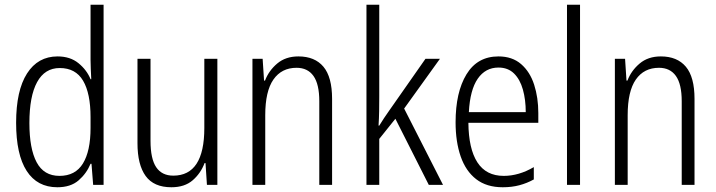

<svg xmlns="http://www.w3.org/2000/svg" viewBox="-20 -780 3021 810"><path d="M222 10Q137 10 92.5 -59Q48 -128 48 -262Q48 -398 94 -470Q140 -542 223 -542Q276 -542 311 -513.5Q346 -485 362 -446H365Q364 -468 363 -488.5Q362 -509 362 -527V-760H417V0H373L366 -89H362Q345 -48 311.5 -19Q278 10 222 10ZM231 -38Q298 -38 330 -90.5Q362 -143 362 -240V-286Q362 -386 330.5 -439.5Q299 -493 232 -493Q169 -493 136.5 -433.5Q104 -374 104 -261Q104 -153 134.5 -95.5Q165 -38 231 -38Z M897 -532V0H853L847 -92H843Q827 -49 793 -19.5Q759 10 703 10Q629 10 594.5 -37.5Q560 -85 560 -176V-532H615V-186Q615 -110 639 -74.5Q663 -39 711 -39Q842 -39 842 -240V-532Z M1239 -542Q1308 -542 1344.5 -498.5Q1381 -455 1381 -363V0H1327V-353Q1327 -425 1302.5 -459.5Q1278 -494 1231 -494Q1168 -494 1133.5 -444.5Q1099 -395 1099 -294V0H1045V-532H1088L1094 -440H1098Q1114 -482 1149.5 -512Q1185 -542 1239 -542Z M1580 -373Q1580 -341 1579.5 -311Q1579 -281 1577 -250H1580Q1590 -266 1600 -281.5Q1610 -297 1621 -312L1775 -532H1836L1685 -322L1849 0H1789L1648 -279L1580 -194V0H1526V-760H1580Z M2083 -542Q2141 -542 2178.5 -509.5Q2216 -477 2233.5 -422.5Q2251 -368 2251 -303V-262H1956Q1957 -152 1994 -95Q2031 -38 2105 -38Q2169 -38 2232 -75V-23Q2203 -7 2171 1.5Q2139 10 2101 10Q2033 10 1989 -24Q1945 -58 1923.5 -120Q1902 -182 1902 -264Q1902 -391 1948 -466.5Q1994 -542 2083 -542ZM2083 -495Q2028 -495 1995.5 -448Q1963 -401 1958 -307H2198Q2198 -359 2186 -402Q2174 -445 2148.5 -470Q2123 -495 2083 -495Z M2427 0H2372V-760H2427Z M2768 -542Q2837 -542 2873.5 -498.5Q2910 -455 2910 -363V0H2856V-353Q2856 -425 2831.5 -459.5Q2807 -494 2760 -494Q2697 -494 2662.5 -444.5Q2628 -395 2628 -294V0H2574V-532H2617L2623 -440H2627Q2643 -482 2678.5 -512Q2714 -542 2768 -542Z"/></svg>

Font: Noto Sans Myanmar UI Condensed Light
Style: Regular
Weight: 300
Width: 3
Designer: Monotype Design Team
Foundry: Monotype Imaging Inc.
Version: Version 2.103; ttfautohint (v1.8.4.7-5d5b)